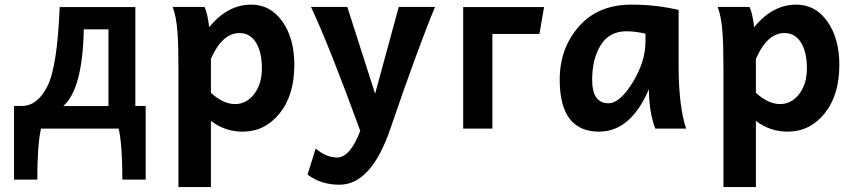

<svg xmlns="http://www.w3.org/2000/svg" viewBox="-20 -542 3611 809"><path d="M437 -95.2V-418.5H333Q328.1 -166 246.6 -95.2ZM593.8 214.8H495.6Q495.6 67.4 480 0H152.8Q137.2 67.4 137.2 214.8H39.1V-95.7H72.3Q138.2 -95.7 179.9 -179Q221.7 -262.2 231.4 -512.2H550.3V-95.7H593.8Z M970.2 -103.5Q1017.1 -103.5 1049.3 -143.6Q1083.5 -186.5 1083.5 -253.9Q1083.5 -323.2 1058.3 -363Q1033.2 -402.8 989.3 -402.8Q916 -402.8 868.7 -293.9V-150.9Q920.9 -103.5 970.2 -103.5ZM868.7 246.1H731.9V-243.7Q731.9 -350.1 728 -403.8Q723.1 -473.1 707.5 -512.7H841.8Q855 -483.9 861.3 -427.2Q938.5 -522.5 1038.6 -522.5Q1120.1 -522.5 1170.2 -450.9Q1220.2 -379.4 1220.2 -269Q1220.2 -141.1 1158.2 -64.2Q1096.2 12.7 1002.4 12.7Q928.2 12.7 868.7 -32.7Z M1410.2 236.3Q1331.5 236.3 1275.9 193.4L1310.1 84Q1354.5 121.6 1400.4 121.6Q1455.1 121.6 1498 9.3Q1368.7 -345.2 1290.5 -512.7H1443.4L1560.5 -147L1660.2 -512.7H1813Q1743.2 -345.7 1625 0Q1544.4 236.3 1410.2 236.3Z M2054.7 0H1931.6V-512.2H2272.5L2252.9 -398.9H2054.7Z M2543.5 -106.9Q2591.8 -106.9 2645.8 -194.6Q2699.7 -282.2 2699.7 -366.7V-399.9Q2658.7 -410.2 2619.1 -410.2Q2547.4 -410.2 2511.2 -352.1Q2475.1 -293.9 2475.1 -206.1Q2475.1 -106.9 2543.5 -106.9ZM2504.4 12.7Q2338.4 12.7 2338.4 -206.1Q2338.4 -338.9 2419.4 -430.7Q2500.5 -522.5 2639.6 -522.5Q2745.1 -522.5 2839.4 -500V-266.1Q2839.4 -94.7 2871.1 0H2741.2Q2714.4 -69.8 2714.4 -166Q2637.2 12.7 2504.4 12.7Z M3266.6 -103.5Q3313.5 -103.5 3345.7 -143.6Q3379.9 -186.5 3379.9 -253.9Q3379.9 -323.2 3354.7 -363Q3329.6 -402.8 3285.6 -402.8Q3212.4 -402.8 3165 -293.9V-150.9Q3217.3 -103.5 3266.6 -103.5ZM3165 246.1H3028.3V-243.7Q3028.3 -350.1 3024.4 -403.8Q3019.5 -473.1 3003.9 -512.7H3138.2Q3151.4 -483.9 3157.7 -427.2Q3234.9 -522.5 3335 -522.5Q3416.5 -522.5 3466.6 -450.9Q3516.6 -379.4 3516.6 -269Q3516.6 -141.1 3454.6 -64.2Q3392.6 12.7 3298.8 12.7Q3224.6 12.7 3165 -32.7Z"/></svg>

Font: Cadman
Style: Bold
Weight: 700
Designer: Paul James MIller
Foundry: High-Logic / Made with FontCreator
Version: Version 2.114;March 28, 2021;FontCreator 13.0.0.2683 64-bit